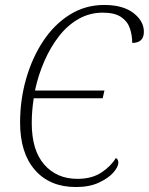

<svg xmlns="http://www.w3.org/2000/svg" viewBox="-20 -744 600 774"><path d="M286 10Q181 10 121 -58.5Q61 -127 61 -250Q61 -342 85.5 -427Q110 -512 154.5 -579Q199 -646 261.5 -685Q324 -724 400 -724Q476 -724 518 -691.5Q560 -659 560 -616Q560 -571 513 -571Q513 -602 503.5 -630Q494 -658 468 -675.5Q442 -693 394 -693Q342 -693 297.5 -668Q253 -643 218.5 -599Q184 -555 159 -498Q134 -441 121 -379H401L394 -348H116Q108 -297 108 -248Q108 -138 158.5 -80.5Q209 -23 292 -23Q351 -23 389.5 -49Q428 -75 447 -107Q457 -102 457 -88Q457 -71 436.5 -48Q416 -25 378 -7.5Q340 10 286 10Z"/></svg>

Font: Noto Serif SemiCondensed ExtraLight
Style: Italic
Weight: 200
Width: 4
Italic angle: -12°
Designer: Monotype Design Team
Foundry: Monotype Imaging Inc.
Version: Version 2.013